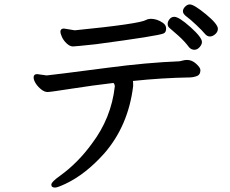

<svg xmlns="http://www.w3.org/2000/svg" viewBox="-20 -796 1040 868"><path d="M229 52Q212 52 212 39Q212 26 255 -4Q333 -61 395 -146Q483 -262 499 -405Q499 -415 493 -421Q399 -410 303 -395Q207 -380 195 -380Q181 -380 166 -392Q151 -404 141.5 -419Q132 -434 132 -446Q132 -461 148 -461L191 -455Q216 -457 469 -490Q642 -513 792 -519Q799 -520 807 -522.5Q815 -525 826 -525Q848 -525 867 -507.5Q886 -490 886 -479Q886 -459 872 -453Q858 -447 840 -446Q713 -444 581 -430Q582 -429 582 -407Q560 -227 451 -102Q367 -8 276 35Q240 52 229 52ZM310 -586Q296 -586 281.5 -599.5Q267 -613 260 -629Q253 -645 253 -652Q253 -667 269 -667L318 -659Q610 -688 641 -706Q646 -709 650.5 -709.5Q655 -710 661 -711Q690 -711 716 -693Q731 -683 731 -667Q731 -650 720 -645Q698 -634 413 -596Q319 -586 310 -586ZM859 -571Q845 -571 835 -582Q816 -608 786 -635Q756 -662 747 -669Q738 -676 738 -688Q738 -699 746.5 -709.5Q755 -720 768 -720Q789 -720 841 -673.5Q893 -627 893 -606Q893 -595 882.5 -583Q872 -571 859 -571ZM929 -631Q916 -631 905.5 -644Q895 -657 867.5 -683Q840 -709 823.5 -721Q807 -733 807 -745Q807 -756 817 -766Q827 -776 838 -776Q857 -776 911 -731.5Q965 -687 965 -666Q965 -652 953 -641.5Q941 -631 929 -631Z"/></svg>

Font: LXGW WenKai Lite
Style: Bold
Weight: 700
Designer: LXGW / Fontworks Inc.
Foundry: LXGW / Fontworks Inc.
Version: Version 1.330;April 28, 2024